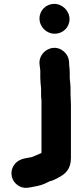

<svg xmlns="http://www.w3.org/2000/svg" viewBox="-20 -734 414 965"><path d="M327.5 -414C327.5 -440.1 318.4 -460 300.7 -475.4C248.6 -520.9 173.7 -474.3 178.5 -413.9L179.5 -403.9C180.2 -395.5 181 -389.1 182.5 -380.8V-343C182.5 -324 184.9 -307.7 186.5 -289.5V-262C186.5 -250.9 187.1 -240.5 188.5 -228.3V34.8C169.6 42.1 156.9 49.6 139 55.8L121.9 58.7C94.7 63.2 67 69.8 49.5 97.3C25 135.7 41 179.7 71.9 199.1C100.3 217 125.9 208.7 150.1 204.3C176.1 200 197.9 193.7 219.3 182.3C223.6 180.4 229.8 176.9 231.3 176.5C232.2 176.5 233.5 176.3 234.5 176C247 172.3 257.8 167.7 271 160C308.1 141.3 336.5 116.7 336.5 60V-208C336.5 -225.5 334.5 -245.3 334.5 -262V-294C334.5 -305.7 332.8 -318.5 331.4 -331.1L330.5 -343.5V-369C330.5 -391.2 327.5 -399.2 327.5 -414ZM178.5 -641C178.5 -598.8 213.2 -564.5 255.5 -564.5C295.9 -564.5 329.5 -596.6 329.5 -637.5C329.5 -679.1 294.1 -714.5 252.5 -714.5C211.8 -714.5 178.5 -682.2 178.5 -641Z"/></svg>

Font: Smoothie
Style: SeBd
Weight: 600
Foundry: Cannot Into Space Fonts
Version: Version 0.8